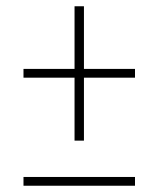

<svg xmlns="http://www.w3.org/2000/svg" viewBox="-20 -592 505 613"><path d="M218 -143V-344H55V-372H218V-572H248V-372H411V-344H248V-143ZM55 1V-27H411V1Z"/></svg>

Font: Noto Serif Condensed Thin
Style: Regular
Weight: 100
Width: 3
Designer: Monotype Design Team
Foundry: Monotype Imaging Inc.
Version: Version 2.013; ttfautohint (v1.8.4.7-5d5b)